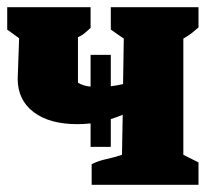

<svg xmlns="http://www.w3.org/2000/svg" viewBox="-27 -512 594 532"><path d="M227 0V-57Q244 -66 267 -71Q290 -76 311 -83L313 -194Q296 -187 280 -182V-105H224V-170Q205 -168 187 -168Q110 -168 66 -201.5Q22 -235 22 -294L26 -406L-7 -430V-492H224V-435Q217 -428 208 -420.5Q199 -413 189 -409V-283Q203 -274 224 -272V-360H280V-273Q297 -275 314 -279L316 -405L280 -430V-492H523V-436Q514 -428 504.5 -420.5Q495 -413 481 -405V-83L523 -62V0Z"/></svg>

Font: Piazzolla ExtraBold
Style: Regular
Weight: 800
Designer: Juan Pablo del Peral
Foundry: Huerta Tipografica
Version: Version 1.330